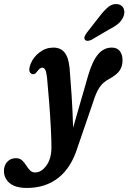

<svg xmlns="http://www.w3.org/2000/svg" viewBox="-130 -683 635 948"><path d="M305.5 -311Q326 -381 354 -414.5Q382 -448 422 -448Q448.5 -448 461.8 -430.5Q475 -413 475 -386Q475 -356.5 461.5 -335.8Q448 -315 411.5 -294.5Q379.5 -278.5 361.8 -252.2Q344 -226 330 -179.5L253.5 43Q222.5 144 158.8 194.5Q95 245 3 245Q-54 245 -82.2 221.2Q-110.5 197.5 -110.5 161Q-110.5 133.5 -94 115.8Q-77.5 98 -51.5 98Q-32.5 98 -21 108.8Q-9.5 119.5 -0.8 133.5Q8 147.5 18 158Q28 168.5 43.5 168.5Q74.5 168.5 99.2 134.2Q124 100 124 44Q124 8 121 -51Q118 -110 112.8 -176.8Q107.5 -243.5 102 -302.5Q98.5 -330 92.8 -339.5Q87 -349 78 -349Q67 -349 51.5 -327.5Q39.5 -311 25 -319Q5.5 -330 23 -371.5Q36 -402.5 66.2 -425.2Q96.5 -448 133.5 -448Q169 -448 188.5 -424.2Q208 -400.5 213.5 -348.5Q218.5 -290.5 223.5 -214Q228.5 -137.5 231 -52.5ZM359.5 -599.5Q383 -631 405.2 -649Q427.5 -667 453.5 -662Q474.5 -657.5 481.2 -639.2Q488 -621 479 -600Q470 -579.5 452.8 -565.2Q435.5 -551 406 -536L321 -486Q311.5 -481.5 302.2 -481.5Q293 -481.5 289 -487.5Q284.5 -495 288.2 -503.8Q292 -512.5 299 -522Z"/></svg>

Font: Fraunces 144pt S100 SemiBold
Style: Italic
Weight: 600
Italic angle: -16°
Version: Version 1.000; ttfautohint (v1.8.3)